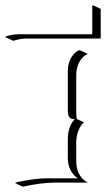

<svg xmlns="http://www.w3.org/2000/svg" viewBox="-30 -679 402 729"><path d="M-9.8 -538.1 -7.8 -540.8Q17.8 -548.8 40.3 -548.8H320.3V-657.2L322.3 -659.2L352.3 -645.3V-532.7H70.3Q46.4 -532.7 20.3 -523.9ZM26.4 15.6 38.6 11.7Q42.7 11 58.3 8.1Q74 5.1 80.9 4Q87.9 2.9 101 1.2Q114 -0.5 125.9 -1.2Q137.7 -2 150.1 -2H265.6Q247.6 -13.2 237.5 -33.9Q227.5 -54.7 227.5 -78.1V-152.3Q227.5 -174.8 234.7 -194.8Q241.9 -214.8 253.9 -226.6Q246.6 -226.8 242.3 -227.9Q238 -229 234.3 -232.7Q230.5 -236.3 229 -243.9Q227.5 -251.5 227.5 -263.7V-410.2Q227.5 -433.8 237.4 -454.6Q247.3 -475.3 265.4 -486.3L273.4 -488.3L303.5 -474.1Q292 -469.2 283.2 -460.1Q274.4 -450.9 269.4 -439.9Q264.4 -429 262 -417.8Q259.5 -406.7 259.5 -396.2V-249.5Q259.5 -234.4 262 -227.1L288.8 -214.4Q276.1 -203.9 267.8 -183Q259.5 -162.1 259.5 -138.4V-64Q259.5 -53 262 -42.1Q264.4 -31.2 269.4 -20.4Q274.4 -9.5 283.2 -0.5Q292 8.5 303.5 14.2H180.4Q128.9 14.2 56.4 29.8Z"/></svg>

Font: AgreloyOut1
Style: Medium
Weight: 400
Designer: gluk
Foundry: gluk
Version: Version 0.27